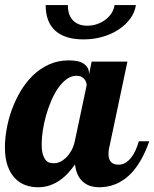

<svg xmlns="http://www.w3.org/2000/svg" viewBox="-33 -748 621 773"><path d="M567.9 -179.2Q553.7 -138.7 537.1 -108.9Q520.5 -79.1 502.7 -58.6Q484.9 -38.1 466.3 -25.4Q447.8 -12.7 430.2 -5.9Q412.6 1 396.5 3.4Q380.4 5.9 367.2 5.9Q324.7 5.9 299.6 -17.3Q274.4 -40.5 269 -85.9Q256.8 -68.8 242.2 -52.5Q227.5 -36.1 209.5 -23.2Q191.4 -10.3 169.2 -2.2Q147 5.9 120.1 5.9Q94.2 5.9 70.3 -2.4Q46.4 -10.7 27.8 -29.8Q9.3 -48.8 -2 -79.6Q-13.2 -110.4 -13.2 -154.8Q-13.2 -189 -6.3 -228Q0.5 -267.1 14.6 -306.2Q28.8 -345.2 50 -381.1Q71.3 -417 99.9 -444.6Q128.4 -472.2 164.6 -488.5Q200.7 -504.9 244.1 -504.9Q286.6 -504.9 305.9 -490.2Q325.2 -475.6 325.2 -454.1V-446.8L335.9 -500H480L408.2 -160.2Q405.8 -151.9 404.8 -143.8Q403.8 -135.7 403.8 -127.9Q403.8 -85 444.8 -85Q459.5 -85 471.9 -92.5Q484.4 -100.1 494.6 -112.8Q504.9 -125.5 512.7 -142.8Q520.5 -160.2 525.9 -179.2ZM315.9 -404.8Q315.9 -409.2 314 -415.8Q312 -422.4 307.4 -428.5Q302.7 -434.6 294.9 -438.7Q287.1 -442.9 274.9 -442.9Q253.9 -442.9 235.1 -429.2Q216.3 -415.5 200.7 -392.8Q185.1 -370.1 172.9 -341.3Q160.6 -312.5 152.1 -282Q143.6 -251.5 139.2 -221.9Q134.8 -192.4 134.8 -168.9Q134.8 -140.1 140.1 -124.5Q145.5 -108.9 153.1 -101.3Q160.6 -93.8 169.4 -92.3Q178.2 -90.8 185.1 -90.8Q196.3 -90.8 208.7 -96.4Q221.2 -102.1 232.7 -113Q244.1 -124 253.7 -140.6Q263.2 -157.2 268.1 -179.2ZM514.2 -727.5Q509.8 -698.2 491.5 -673.1Q473.1 -647.9 444.8 -629.2Q416.5 -610.4 380.1 -599.9Q343.8 -589.4 303.2 -589.4Q228.5 -589.4 189.7 -624.3Q150.9 -659.2 150.9 -727.5H240.2Q240.2 -687.5 260.7 -666Q281.2 -644.5 318.8 -644.5Q339.4 -644.5 358.2 -651.1Q377 -657.7 391.8 -668.9Q406.7 -680.2 416.3 -695.3Q425.8 -710.4 428.2 -727.5Z"/></svg>

Font: Lobster
Style: Regular
Weight: 400
Designer: Pablo Impallari
Foundry: Pablo Impallari
Version: Version 1.007; ttfautohint (v1.1) -l 8 -r 50 -G 50 -x 14 -D 